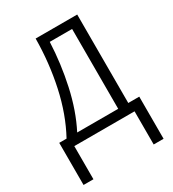

<svg xmlns="http://www.w3.org/2000/svg" viewBox="-174 -630 820 908"><g transform="rotate(-30 236.0 -175.5)"><path d="M335 -485V-49H111Q158 -140 183 -254.5Q208 -369 213 -485ZM390 -532H163Q162 -400 135 -275Q108 -150 53 -49H13V181H67V0H396V181H450V-49H390Z"/></g></svg>

Font: Noto Sans UI SemiCondensed Light
Style: Regular
Weight: 300
Width: 4
Designer: Monotype Design Team
Foundry: Monotype Imaging Inc.
Version: Version 1.901